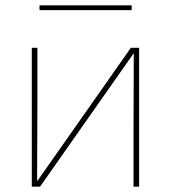

<svg xmlns="http://www.w3.org/2000/svg" viewBox="-20 -699 640 719"><path d="M99 0V-520H120V-312Q120 -239 119.5 -166Q119 -93 119 -20L470 -520H501V0H480V-208Q480 -281 480.5 -354Q481 -427 481 -500L130 0ZM128 -661V-679H473V-661Z"/></svg>

Font: Iosevka Thin Extended
Style: Regular
Weight: 100
Width: 7
Monospace: yes
Designer: Belleve Invis
Foundry: Belleve Invis
Version: Version 32.5.0; ttfautohint (v1.8.4)